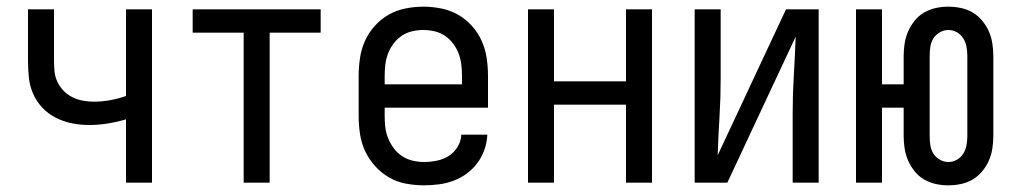

<svg xmlns="http://www.w3.org/2000/svg" viewBox="-20 -548 3040 576"><path d="M358 0V-190Q331 -182 303 -177.5Q275 -173 247 -173Q221 -173 196 -178Q171 -183 148 -194.5Q125 -206 107 -225Q89 -244 79 -267.5Q69 -291 66.5 -316.5Q64 -342 64 -368V-520H142V-368Q142 -351 143.5 -334.5Q145 -318 152 -303Q159 -288 170.5 -276Q182 -264 197 -256.5Q212 -249 228.5 -246Q245 -243 261 -243Q286 -243 310.5 -247.5Q335 -252 358 -260V-520H436V0Z M711 0V-450H558V-520H942V-450H789V0Z M1252 8Q1225 8 1198 3Q1171 -2 1147.5 -15.5Q1124 -29 1105.5 -49.5Q1087 -70 1075.5 -94.5Q1064 -119 1060 -146Q1056 -173 1056 -200V-320Q1056 -347 1060 -374Q1064 -401 1075 -425.5Q1086 -450 1104.5 -470.5Q1123 -491 1146 -504Q1169 -517 1196 -522.5Q1223 -528 1250 -528Q1277 -528 1304 -522.5Q1331 -517 1354 -504Q1377 -491 1395.5 -470.5Q1414 -450 1425 -425.5Q1436 -401 1440 -374Q1444 -347 1444 -320V-225H1134V-200Q1134 -183 1136 -166Q1138 -149 1144.5 -133Q1151 -117 1161.5 -103Q1172 -89 1186.5 -79.5Q1201 -70 1218 -66Q1235 -62 1252 -62Q1271 -62 1290.5 -66Q1310 -70 1326 -80Q1342 -90 1352.5 -107Q1363 -124 1364 -144H1442Q1441 -121 1433.5 -99.5Q1426 -78 1412.5 -59.5Q1399 -41 1380.5 -27.5Q1362 -14 1341 -6Q1320 2 1297 5Q1274 8 1252 8ZM1366 -295V-320Q1366 -337 1364 -354Q1362 -371 1356 -387Q1350 -403 1339.5 -417Q1329 -431 1315 -440.5Q1301 -450 1284 -454Q1267 -458 1250 -458Q1233 -458 1216 -454Q1199 -450 1185 -440.5Q1171 -431 1160.5 -417Q1150 -403 1144 -387Q1138 -371 1136 -354Q1134 -337 1134 -320V-295Z M1564 0V-520H1642V-304H1858V-520H1936V0H1858V-234H1642V0Z M2064 0V-520H2142V-312Q2142 -254 2138.5 -197Q2135 -140 2133 -82L2338 -520H2436V0H2358V-208Q2358 -266 2361.5 -323Q2365 -380 2367 -438L2162 0Z M2825 8Q2806 8 2787.5 4Q2769 0 2752.5 -9.5Q2736 -19 2724 -34Q2712 -49 2704.5 -66Q2697 -83 2694 -102Q2691 -121 2691 -140V-225H2626V0H2548V-520H2626V-295H2691V-380Q2691 -399 2694 -418Q2697 -437 2704.5 -454Q2712 -471 2724 -486Q2736 -501 2752.5 -510.5Q2769 -520 2787.5 -524Q2806 -528 2825 -528Q2844 -528 2863 -524Q2882 -520 2898 -510.5Q2914 -501 2926.5 -486Q2939 -471 2946.5 -454Q2954 -437 2957 -418Q2960 -399 2960 -380V-140Q2960 -121 2957 -102Q2954 -83 2946.5 -66Q2939 -49 2926.5 -34Q2914 -19 2898 -9.5Q2882 0 2863 4Q2844 8 2825 8ZM2825 -62Q2839 -62 2851 -69Q2863 -76 2870 -87.5Q2877 -99 2879.5 -112.5Q2882 -126 2882 -140V-380Q2882 -394 2879.5 -407.5Q2877 -421 2870 -432.5Q2863 -444 2851 -451Q2839 -458 2825 -458Q2812 -458 2799.5 -451Q2787 -444 2780 -432.5Q2773 -421 2771 -407.5Q2769 -394 2769 -380V-140Q2769 -126 2771 -112.5Q2773 -99 2780 -87.5Q2787 -76 2799.5 -69Q2812 -62 2825 -62Z"/></svg>

Font: Iosevka Curly
Style: Regular
Weight: 400
Monospace: yes
Designer: Belleve Invis
Foundry: Belleve Invis
Version: Version 22.1.2; ttfautohint (v1.8.4)